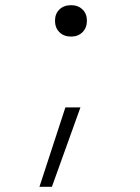

<svg xmlns="http://www.w3.org/2000/svg" viewBox="-20 -550 540 740"><path d="M132 170 232 -136H290L180 170ZM254 -409Q226 -409 209 -426Q192 -443 192 -470Q192 -497 209 -513.5Q226 -530 254 -530Q281 -530 298 -513.5Q315 -497 315 -470Q315 -443 298 -426Q281 -409 254 -409Z"/></svg>

Font: M PLUS Code Latin Light
Style: Regular
Weight: 300
Designer: Coji Morishita
Foundry: UNDERFOREST DESIGN
Version: Version 1.002; ttfautohint (v1.8.3)